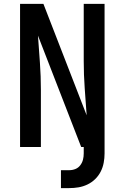

<svg xmlns="http://www.w3.org/2000/svg" viewBox="-20 -755 640 986"><path d="M293 211V119H335Q352 119 367 113Q382 107 392 94Q402 81 406 65.5Q410 50 410 33V0H397L175 -572Q180 -502 185 -433Q190 -364 190 -294V0H83V-735H203L425 -163Q420 -233 415 -302Q410 -371 410 -441V-735H517V33Q517 57 512.5 81Q508 105 497 126.5Q486 148 468.5 165Q451 182 429 192.5Q407 203 383.5 207Q360 211 335 211Z"/></svg>

Font: Iosevka SS04 Semibold Extended
Style: Regular
Weight: 600
Width: 7
Monospace: yes
Designer: Belleve Invis
Foundry: Belleve Invis
Version: Version 19.0.0; ttfautohint (v1.8.4)